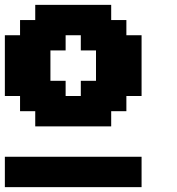

<svg xmlns="http://www.w3.org/2000/svg" viewBox="-20 -895 727 790"><path d="M0 -125H562.5V-250H0ZM125 -375H437.5V-437.5H500V-500H562.5V-750H500V-812.5H437.5V-875H125V-812.5H62.5V-750H0V-500H62.5V-437.5H125ZM312.5 -500H250V-562.5H187.5V-687.5H250V-750H312.5V-687.5H375V-562.5H312.5Z"/></svg>

Font: Faithful 32x
Style: Semibold
Weight: 400
Foundry: Faithful Resource Pack
Version: Version 1.0; January 27, 2023